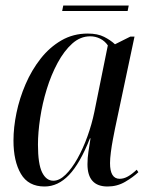

<svg xmlns="http://www.w3.org/2000/svg" viewBox="-20 -668 544 698"><path d="M142 10Q83 10 56 -36Q29 -82 29 -157Q29 -205 40 -258Q51 -311 73 -362Q95 -413 127.5 -454.5Q160 -496 203 -521Q246 -546 299 -546Q335 -546 358.5 -534Q382 -522 398 -507L454 -535H469L398 -200Q395 -185 390.5 -161.5Q386 -138 383 -114.5Q380 -91 380 -75Q380 -18 415 -18Q430 -18 445 -26.5Q460 -35 477 -51L483 -42Q464 -24 435 -7Q406 10 371 10Q298 10 298 -71Q298 -94 301.5 -116.5Q305 -139 309 -165H307Q271 -74 231 -32Q191 10 142 10ZM174 -11Q196 -11 218.5 -33Q241 -55 261.5 -91.5Q282 -128 298 -172.5Q314 -217 323 -261L372 -503Q361 -519 344 -527.5Q327 -536 308 -536Q272 -536 242.5 -509.5Q213 -483 189.5 -439.5Q166 -396 150 -344Q134 -292 126 -239Q118 -186 118 -142Q118 -72 133 -41.5Q148 -11 174 -11ZM206 -628 210 -648H448L444 -628Z"/></svg>

Font: Noto Serif Display Condensed
Style: Italic
Weight: 400
Width: 3
Italic angle: -12°
Designer: Monotype Design Team
Foundry: Monotype Imaging Inc.
Version: Version 2.009